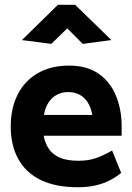

<svg xmlns="http://www.w3.org/2000/svg" viewBox="-20 -773 555 805"><path d="M490 -204V-244Q490 -313 466.5 -371Q443 -429 394 -463.5Q345 -498 269 -498Q194 -498 139 -466.5Q84 -435 54.5 -377.5Q25 -320 25 -242Q25 -165 56 -107.5Q87 -50 149.5 -19Q212 12 306 12Q348 12 380.5 4.5Q413 -3 439.5 -16.5Q466 -30 488 -48L450 -142Q418 -123 385 -111Q352 -99 309 -99Q261 -99 231 -112Q201 -125 185 -148.5Q169 -172 163 -204ZM164 -291Q170 -323 184 -344Q198 -365 219 -376Q240 -387 266 -387Q292 -387 312.5 -376.5Q333 -366 347 -345Q361 -324 367 -291ZM262 -654 327 -589 447 -605 295 -753H223L72 -605L195 -589Z"/></svg>

Font: Catamaran Thin
Style: Bold
Weight: 700
Version: Version 2.000